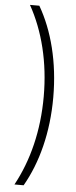

<svg xmlns="http://www.w3.org/2000/svg" viewBox="-65 -865 423 1062"><g transform="rotate(5 147.0 -333.5)"><path d="M58 165H109C185 33 230 -138 230 -333C230 -529 185 -701 109 -832H57C134 -694 177 -524 177 -334C177 -143 134 26 58 165Z"/></g></svg>

Font: Noto Sans Devanagari UI ExtraCondensed Light
Style: Regular
Weight: 300
Width: 2
Designer: Jelle Bosma - Monotype Design Team
Foundry: Monotype Imaging Inc.
Version: Version 2.004